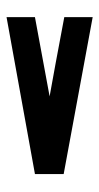

<svg xmlns="http://www.w3.org/2000/svg" viewBox="125 -600 310 601"><g transform="rotate(90 280.5 -300.0)"><path d="M34.2 -434.6Q197.3 -404.3 525.4 -343.8Q525.4 -313.5 525.4 -253.9Q361.3 -224.6 34.2 -165Q34.2 -194.3 34.2 -253.9Q116.2 -269.5 282.2 -299.8Q199.2 -314.5 34.2 -345.7Q34.2 -375 34.2 -434.6Z"/></g></svg>

Font: Bestnet font
Style: Regular
Weight: 400
Version: Version 1.0